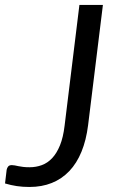

<svg xmlns="http://www.w3.org/2000/svg" viewBox="-38 -736 458 764"><path d="M312.5 -237.5Q305 -178 286.2 -132.2Q267.5 -86.5 237.8 -55.2Q208 -24 168.2 -8Q128.5 8 79 8Q52 8 28.8 4.5Q5.5 1 -18 -6L-11.5 -60.5Q-10 -68 -5.5 -73.5Q-1 -79 9 -79Q14.5 -79 20.8 -77.8Q27 -76.5 35.2 -74.8Q43.5 -73 54.2 -71.8Q65 -70.5 79.5 -70.5Q105.5 -70.5 128.5 -79Q151.5 -87.5 169.8 -107Q188 -126.5 200.8 -158Q213.5 -189.5 219 -235.5L278 -716.5H371.5Z"/></svg>

Font: Lato
Style: Italic
Weight: 400
Italic angle: -7°
Designer: Lukasz Dziedzic
Foundry: tyPoland Lukasz Dziedzic
Version: Version 2.007; 2014-02-27